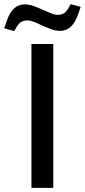

<svg xmlns="http://www.w3.org/2000/svg" viewBox="-64 -914 412 934"><path d="M88.9 0V-700H195.2V0ZM5.2 -762.6 -43.5 -776.7 -31.5 -811.2Q-15.9 -856.3 6.1 -874.5Q28 -892.7 56.6 -892.7Q77.9 -892.7 100.6 -884.4Q123.4 -876 147.9 -864.9Q167.9 -856.2 184.8 -849Q201.7 -841.8 215.5 -841.8Q232.5 -841.8 244.6 -848.1Q256.7 -854.4 266.7 -870.9L279.9 -893.8L328.6 -880.5L316.6 -846Q301 -801.6 279 -782.7Q257.1 -763.8 228.5 -763.8Q207.2 -763.8 184.5 -772.2Q161.7 -780.7 137.2 -791.6Q117.9 -801.2 100.7 -807.9Q83.4 -814.6 69.6 -814.6Q53.3 -814.6 41 -808.3Q28.7 -802 18.4 -785.6Z"/></svg>

Font: REM Medium
Style: Regular
Weight: 500
Designer: Octavio Pardo
Foundry: Ashler Design
Version: Version 1.005;gftools[0.9.28]